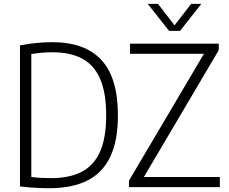

<svg xmlns="http://www.w3.org/2000/svg" viewBox="-20 -965 1182 990"><path d="M234 5.5Q210 5.5 186.8 4.5Q163.5 3.5 138 1.8Q112.5 0 83 -3.5V-731Q109 -736 137 -739.8Q165 -743.5 193.5 -745.5Q222 -747.5 249.5 -747.5Q418 -747.5 503 -655.5Q588 -563.5 588 -370Q588 -238.5 548 -155.5Q508 -72.5 429.2 -33.5Q350.5 5.5 234 5.5ZM243 -46.5Q338 -46.5 401 -79Q464 -111.5 495.8 -182.8Q527.5 -254 527.5 -370Q527.5 -484.5 497.2 -556.2Q467 -628 405.5 -661.8Q344 -695.5 250.5 -695.5Q225 -695.5 197.2 -693.2Q169.5 -691 141.5 -686.5V-52.5Q167 -49 191.2 -47.8Q215.5 -46.5 243 -46.5ZM645 0V-33.5L1041 -703.5L1047.5 -687.5H650.5V-740H1108V-706.5L712.5 -36.5L706 -52.5H1113.5V0ZM851.5 -806 742 -945H794.5L886.5 -826H873.5L965.5 -945H1018L908.5 -806Z"/></svg>

Font: Encode Sans SemiCondensed Light
Style: Regular
Weight: 300
Width: 4
Designer: Multiple Designers
Foundry: Impallari Type
Version: Version 3.002